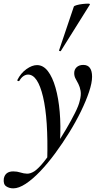

<svg xmlns="http://www.w3.org/2000/svg" viewBox="-89 -752 558 1053"><path d="M-16 281Q-39 281 -55.5 269.5Q-72 258 -68 227Q-60 188 -16 188Q5 188 23 194Q41 200 59.5 200.5Q78 201 100 187Q122 172 151.5 135.5Q181 99 213 52Q245 5 273.5 -43.5Q302 -92 322.5 -133Q343 -174 348 -198Q357 -231 353 -253.5Q349 -276 341 -291.5Q333 -307 325.5 -320.5Q318 -334 318 -351Q318 -371 331.5 -383.5Q345 -396 368 -396Q392 -396 404 -379.5Q416 -363 416 -331Q416 -298 399.5 -248.5Q383 -199 355 -141.5Q327 -84 290.5 -25Q254 34 213.5 89Q173 144 131.5 187.5Q90 231 52 256Q14 281 -16 281ZM170 128Q176 -99 147 -221Q118 -343 65 -343Q52 -343 39.5 -334.5Q27 -326 18 -310Q16 -306 10.5 -307.5Q5 -309 6 -313Q25 -351 56 -373Q87 -395 114 -395Q148 -395 173.5 -362Q199 -329 215.5 -271Q232 -213 238.5 -138Q245 -63 240 23ZM245 -473Q244 -470 238.5 -472Q233 -474 235 -476L316 -716Q318 -720 332 -724Q346 -728 363.5 -730Q381 -732 393.5 -732Q406 -732 404 -727Z"/></svg>

Font: Cormorant Light SemiBold
Style: Italic
Weight: 600
Italic angle: -10°
Version: Version 4.000